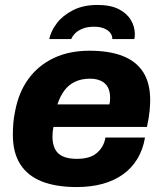

<svg xmlns="http://www.w3.org/2000/svg" viewBox="-20 -744 659 776"><path d="M290 12Q207 12 149.5 -10.5Q92 -33 62 -80Q32 -127 32 -199Q32 -224 34 -247.5Q36 -271 41 -294Q55 -370 94.5 -424.5Q134 -479 196.5 -509Q259 -539 342 -539Q422 -539 476.5 -517.5Q531 -496 559 -452Q587 -408 587 -339Q587 -320 584.5 -294.5Q582 -269 574 -231H196Q194 -222 193 -211.5Q192 -201 192 -192Q192 -163 202 -142.5Q212 -122 234 -112Q256 -102 290 -102Q316 -102 336 -107.5Q356 -113 370 -124.5Q384 -136 393.5 -152Q403 -168 406 -188H566Q558 -140 535.5 -102.5Q513 -65 477.5 -39.5Q442 -14 395 -1Q348 12 290 12ZM212 -322H422Q424 -329 424.5 -336.5Q425 -344 425 -349Q425 -375 415.5 -392Q406 -409 387.5 -417.5Q369 -426 344 -426Q309 -426 283 -413.5Q257 -401 240 -378Q223 -355 212 -322ZM374 -724Q427 -724 460 -707Q493 -690 509 -663Q525 -636 525 -606Q525 -601 524.5 -596Q524 -591 523 -586H434Q434 -601 425 -612Q416 -623 399.5 -629.5Q383 -636 360 -636Q333 -636 313.5 -628Q294 -620 283 -608.5Q272 -597 268 -586H179Q186 -619 210 -650.5Q234 -682 275.5 -703Q317 -724 374 -724Z"/></svg>

Font: Archivo SemiBold ExtraBold
Style: Italic
Weight: 800
Italic angle: -10°
Version: Version 2.001